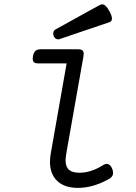

<svg xmlns="http://www.w3.org/2000/svg" viewBox="-20 -872 640 902"><path d="M460.4 -851.6Q468.3 -851.6 476.3 -844.2Q484.4 -836.9 493.7 -819.8Q505.9 -798.3 505.9 -784.7Q505.9 -771.5 493.7 -767.6L258.8 -688Q254.9 -687 252.9 -687Q246.1 -687 240.2 -691.7Q234.4 -696.3 231.9 -703.6Q230 -708 230 -714.4Q230 -727.5 241.2 -733.9L444.3 -846.2Q453.6 -851.6 460.4 -851.6ZM373 -619.1Q373 -611.8 372.1 -607.4L291.5 -151.4Q288.1 -129.9 288.1 -118.7Q288.1 -88.4 304 -74.5Q319.8 -60.5 353.5 -60.5Q381.3 -60.5 408.9 -69.6Q436.5 -78.6 466.8 -97.7Q474.1 -102.1 481.4 -102.1Q489.3 -102.1 496.1 -96.2Q502.9 -90.3 507.3 -78.6Q511.2 -68.8 511.2 -59.1Q511.2 -42 492.7 -31.7Q418 10.7 346.2 10.7Q283.2 10.7 249 -21.7Q214.8 -54.2 214.8 -111.8Q214.8 -131.3 218.3 -149.9L293 -574.2H159.7Q146 -574.2 139.9 -579.1Q133.8 -584 133.8 -595.7Q133.8 -603 134.8 -607.4Q138.2 -625.5 146.5 -633.1Q154.8 -640.6 171.4 -640.6H347.2Q360.8 -640.6 366.9 -635.7Q373 -630.9 373 -619.1Z"/></svg>

Font: Courier Prime
Style: Italic
Weight: 400
Italic angle: -10°
Designer: Alan Dague-Greene
Foundry: Quote-Unquote Apps
Version: Version 3.018